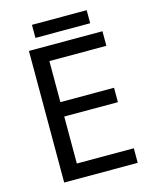

<svg xmlns="http://www.w3.org/2000/svg" viewBox="-124 -924 804 1006"><g transform="rotate(-15 278.0 -421.0)"><path d="M496.1 0H97.2V-713.9H496.1V-634.8H187V-412.1H478V-334H187V-79.1H496.1ZM147.9 -841.8H444.8V-771H147.9Z"/></g></svg>

Font: NotoSans
Style: Regular
Weight: 400
Designer: Monotype Design team
Foundry: Monotype Imaging Inc.
Version: Version 1.04